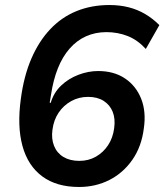

<svg xmlns="http://www.w3.org/2000/svg" viewBox="-20 -735 655 765"><path d="M295 10Q205 10 148 -32.5Q91 -75 69.5 -153.5Q48 -232 63 -341Q75 -432 105 -501.5Q135 -571 180.5 -619Q226 -667 285.5 -691Q345 -715 416 -715Q457 -715 492.5 -706Q528 -697 558.5 -679Q589 -661 615 -635L561 -540Q528 -576 488.5 -591.5Q449 -607 404 -607Q360 -607 323 -590.5Q286 -574 257.5 -541.5Q229 -509 210.5 -462.5Q192 -416 183 -356L178 -326L182 -325Q194 -366 223.5 -394Q253 -422 292.5 -437Q332 -452 371 -452Q434 -452 478 -422.5Q522 -393 542.5 -341.5Q563 -290 553 -223Q544 -151 507.5 -98.5Q471 -46 416 -18Q361 10 295 10ZM296 -94Q333 -94 362.5 -111Q392 -128 411 -157Q430 -186 435 -225Q440 -262 429 -289.5Q418 -317 393 -333Q368 -349 331 -349Q294 -349 263.5 -332Q233 -315 213.5 -286Q194 -257 189 -218Q184 -182 195.5 -153.5Q207 -125 233 -109.5Q259 -94 296 -94Z"/></svg>

Font: Nunito Sans 7pt
Style: Bold Italic
Weight: 700
Italic angle: -9°
Version: Version 3.101;gftools[0.9.27]